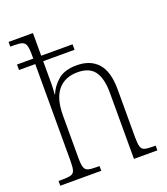

<svg xmlns="http://www.w3.org/2000/svg" viewBox="-139 -857 832 955"><g transform="rotate(-20 277.0 -380.0)"><path d="M15 0V-25H31Q63 -25 79 -29Q95 -33 100 -48.5Q105 -64 105 -99V-611H19V-640H105V-660Q105 -695 99.5 -710.5Q94 -726 80 -730.5Q66 -735 39 -735H18V-760H147V-640H313V-611H147V-489Q147 -474 146 -459Q145 -444 144 -436H146Q161 -474 196 -504.5Q231 -535 296 -535Q368 -535 407.5 -491Q447 -447 447 -352V-98Q447 -65 452 -49Q457 -33 472 -29Q487 -25 517 -25H529V0H405V-350Q405 -425 378 -463Q351 -501 288 -501Q221 -501 184 -457Q147 -413 147 -323V-98Q147 -64 152.5 -48.5Q158 -33 173 -29Q188 -25 219 -25H232V0Z"/></g></svg>

Font: Noto Serif Armenian SemiCondensed ExtraLight
Style: Regular
Weight: 200
Width: 4
Designer: Monotype Design Team
Foundry: Monotype Imaging Inc.
Version: Version 2.008; ttfautohint (v1.8.4.7-5d5b)